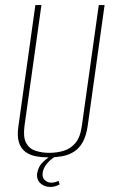

<svg xmlns="http://www.w3.org/2000/svg" viewBox="-20 -611 458 760"><path d="M173 12Q146 12 122 7.5Q98 3 80.5 -10Q63 -23 55 -47.5Q47 -72 53 -112L120 -591H144L77 -113Q71 -68 83.5 -45Q96 -22 121 -14Q146 -6 175 -6Q205 -6 232 -14Q259 -22 278.5 -45Q298 -68 304 -113L371 -591H394L327 -112Q321 -72 307 -47.5Q293 -23 272 -10Q251 3 225.5 7.5Q200 12 173 12ZM179 129Q156 129 140 114.5Q124 100 127 75Q132 46 153 27.5Q174 9 193 0H214Q186 14 169 33Q152 52 149 72Q146 92 157.5 102Q169 112 182 112Q192 112 200 109.5Q208 107 212 105L216 119Q209 123 199.5 126Q190 129 179 129Z"/></svg>

Font: Alumni Sans Thin Thin
Style: Italic
Weight: 250
Italic angle: -8°
Version: Version 1.016